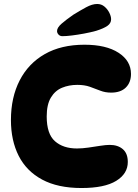

<svg xmlns="http://www.w3.org/2000/svg" viewBox="-20 -935 693 966"><path d="M390 11Q271 11 192 -31.5Q113 -74 74 -151Q35 -228 35 -331Q35 -445 79 -530.5Q123 -616 205.5 -663Q288 -710 405 -710Q514 -710 576.5 -669.5Q639 -629 639 -563Q639 -520 613 -494.5Q587 -469 539 -469Q509 -469 484 -479Q459 -489 432 -498.5Q405 -508 369 -508Q327 -508 292 -493.5Q257 -479 236 -444Q215 -409 215 -349Q215 -261 256.5 -224.5Q298 -188 367 -188Q394 -188 425 -192.5Q456 -197 484.5 -201.5Q513 -206 532 -206Q573 -206 598 -184.5Q623 -163 623 -120Q623 -61 564.5 -25Q506 11 390 11ZM267 -779Q267 -796 290 -816Q313 -836 349 -861Q383 -882 413.5 -898.5Q444 -915 469 -915Q490 -915 505.5 -902Q521 -889 530 -871Q539 -853 539 -838Q539 -818 520.5 -805Q502 -792 464 -780Q435 -772 402.5 -766Q370 -760 341.5 -756.5Q313 -753 294 -753Q282 -753 274.5 -761Q267 -769 267 -779Z"/></svg>

Font: DynaPuff Medium
Style: Regular
Weight: 500
Version: Version 2.000